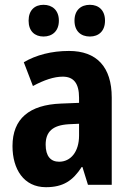

<svg xmlns="http://www.w3.org/2000/svg" viewBox="-20 -769 544 799"><path d="M99 -683C99 -639 125 -617 161 -617C198 -617 225 -640 225 -683C225 -726 198 -749 161 -749C125 -749 99 -727 99 -683ZM290 -683C290 -640 316 -617 354 -617C391 -617 417 -640 417 -683C417 -726 391 -749 354 -749C317 -749 290 -727 290 -683ZM267 -557C194 -557 130 -540 79 -510L117 -411C163 -436 205 -450 241 -450C286 -450 309 -423 309 -362V-341L234 -338C102 -333 32 -275 32 -161C32 -65 79 10 171 10C243 10 283 -17 320 -74H323L346 0H445V-363C445 -491 382 -557 267 -557ZM266 -252 309 -254V-205C309 -137 274 -96 226 -96C191 -96 170 -119 170 -167C170 -220 198 -248 266 -252Z"/></svg>

Font: Noto Sans Lao Looped Condensed
Style: Bold
Weight: 700
Width: 3
Designer: Mark Frömberg, Ben Mitchell
Foundry: The Fontpad Ltd
Version: Version 1.002